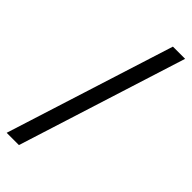

<svg xmlns="http://www.w3.org/2000/svg" viewBox="-300 -838 1010 1010"><g transform="rotate(45 204.5 -333.5)"><path d="M398.4 -803.2 101.1 135.7H9.8L307.6 -803.2Z"/></g></svg>

Font: XL-Viking
Style: Regular
Weight: 400
Foundry: Ascender Corporation
Version: Version 1.10 March 23, 2015